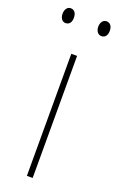

<svg xmlns="http://www.w3.org/2000/svg" viewBox="-151 -739 482 779"><g transform="rotate(20 90.0 -350.0)"><path d="M-12 -668C-12 -651 -4 -636 12 -636C29 -636 37 -649 37 -668C37 -686 29 -700 12 -700C-4 -700 -12 -684 -12 -668ZM142 -668C142 -651 151 -636 167 -636C184 -636 192 -650 192 -668C192 -686 183 -700 167 -700C151 -700 142 -685 142 -668ZM102 0V-527H77V0Z"/></g></svg>

Font: Noto Sans Condensed Thin
Style: Regular
Weight: 100
Width: 3
Designer: Monotype Design Team
Foundry: Monotype Imaging Inc.
Version: Version 2.013